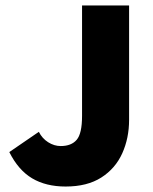

<svg xmlns="http://www.w3.org/2000/svg" viewBox="-20 -670 560 702"><path d="M220 12Q148 12 97.5 -18Q47 -48 14 -114L122 -188Q134 -164 156 -150Q178 -136 202 -136Q241 -136 260.5 -159Q280 -182 280 -246V-650H452V-232Q452 -165 427 -109.5Q402 -54 350.5 -21Q299 12 220 12Z"/></svg>

Font: Source Sans 3 ExtraLight Black
Style: Regular
Weight: 900
Version: Version 3.052;hotconv 1.1.0;makeotfexe 2.6.0